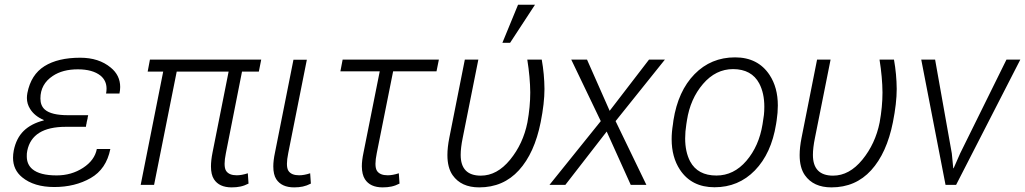

<svg xmlns="http://www.w3.org/2000/svg" viewBox="-20 -780 4324 810"><path d="M209 9Q123.5 9 73.5 -32Q35 -63.5 35 -114.5Q35 -129 38 -145Q48.5 -197 80 -227.8Q111.5 -258.5 164.5 -272L165 -273.5Q125.5 -290.5 107 -320.5Q93.5 -342 93.5 -366.5Q93.5 -377 95.5 -387.5Q110.5 -465 167.5 -500.8Q224.5 -536.5 318.5 -536.5Q397 -536.5 447 -495Q487 -462.5 487 -413Q487 -400 484 -385.5H427.5Q429.5 -396 429.5 -406Q429.5 -440 404 -461Q370.5 -487.5 308.5 -487.5Q244 -487.5 202.5 -459.5Q150.5 -425 150.5 -364.5Q150.5 -334 169.5 -317.5Q196.5 -294 267 -294H352L349.5 -282.5H350Q346.5 -269.5 346 -265.5Q345.5 -261.5 344.5 -256H344L342.5 -245H257.5Q115.5 -245 95 -144Q92.5 -132 93 -120.5Q93 -86.5 116.5 -66.5Q148 -40 219 -40Q281.5 -40 330.5 -72Q379.5 -104 388.5 -151.5H445.5Q428.5 -66.5 362.5 -28.8Q296.5 9 209 9Z M957.5 10.5Q904.5 10.5 882.5 -24Q870 -43.5 870 -78Q870 -103 876.5 -136L944.5 -478H725.5L630 0H573.5L668.5 -478H603L612.5 -528.5H1082L1072 -478H1001L933 -134Q927.5 -107 927.5 -89Q927.5 -69 934 -59Q946.5 -40.5 978.5 -40.5Q999.5 -40.5 1025.5 -49L1028.5 -5.5Q1011 3.5 994.2 7Q977.5 10.5 957.5 10.5Z M1221 10.5Q1168 10.5 1145.5 -24Q1133 -43.5 1133 -78Q1133 -103 1140 -136L1218 -528H1274.5L1196 -134Q1190.5 -107 1190.5 -89Q1190.5 -69 1197 -59Q1209.5 -40.5 1242 -40.5Q1263 -40.5 1288.5 -49L1291.5 -5.5Q1274 3.5 1257.5 7Q1241 10.5 1221 10.5Z M1594.5 10.5Q1541.5 10.5 1519.5 -24Q1507 -43.5 1506.5 -78Q1506.5 -103 1513.5 -136L1582 -479H1416L1425.5 -528.5H1831.5L1821.5 -479H1638.5L1569.5 -134Q1564 -107 1564 -89Q1564 -69 1570.5 -59Q1583 -40.5 1615.5 -40.5Q1636.5 -40.5 1662.5 -49L1665.5 -5.5Q1648 3.5 1631.2 7Q1614.5 10.5 1594.5 10.5Z M2001.5 10.5Q1925.5 10.5 1889.5 -41Q1867.5 -72.5 1867.5 -126Q1867.5 -158 1875.5 -198.5L1941 -528.5H1998L1932 -198Q1923.5 -156.5 1923.5 -126.5Q1923.5 -39 2008.5 -39Q2077 -39 2132 -106.2Q2187 -173.5 2205 -263.5Q2217 -329.5 2217 -390Q2216.5 -453.5 2204.5 -528.5H2265.5Q2276.5 -467 2277 -404.5Q2277 -345 2261 -264.5Q2235 -134 2169.2 -61.8Q2103.5 10.5 2001.5 10.5ZM2132 -599.5H2099.5L2165.5 -760H2237Z M2707 0H2641L2539.5 -225L2365 0H2298L2514.5 -269L2390 -528.5H2456.5L2552 -312.5L2718 -528.5H2785L2577 -269Z M2994.5 10Q2897.5 10 2848.5 -64Q2813.5 -117 2813.5 -193Q2813.5 -223 2819 -256L2821 -272Q2840.5 -396 2910 -467Q2979.5 -538 3081 -538Q3177.5 -538 3226.5 -464Q3261.5 -411 3261.5 -335Q3261.5 -305 3256.5 -272L3254 -256Q3234 -132.5 3164.8 -61.2Q3095.5 10 2994.5 10ZM3002.5 -39.5Q3075.5 -39.5 3128.8 -101.5Q3182 -163.5 3197 -256Q3201 -280 3202.8 -295.2Q3204.5 -310.5 3204.5 -330Q3204.5 -387 3183 -428Q3151 -488 3073 -488.5Q2999.5 -488.5 2945.8 -425.8Q2892 -363 2878 -272L2875.5 -256Q2870.5 -224.5 2870.5 -196Q2870.5 -139.5 2891.5 -99Q2923.5 -39.5 3002.5 -39.5Z M3487.5 10.5Q3411.5 10.5 3375.5 -41Q3353.5 -72.5 3353.5 -126Q3353.5 -158 3361.5 -198.5L3427 -528.5H3484L3418 -198Q3409.5 -156.5 3409.5 -126.5Q3409.5 -39 3494.5 -39Q3563 -39 3618 -106.2Q3673 -173.5 3691 -263.5Q3703 -329.5 3703 -390Q3702.5 -453.5 3690.5 -528.5H3751.5Q3762.5 -467 3763 -404.5Q3763 -345 3747 -264.5Q3721 -134 3655.2 -61.8Q3589.5 10.5 3487.5 10.5Z M4013.5 0H3969L3866.5 -528.5H3925L3995.5 -132.5L4001.5 -70.5L4003 -70L4030.5 -132.5L4226 -528.5H4284.5Z"/></svg>

Font: Roberto Sans Light
Style: Italic
Weight: 300
Italic angle: -11°
Designer: Google
Version: Version 1.00;June 11, 2020;FontCreator 12.0.0.2522 64-bit; t